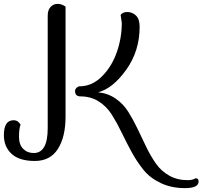

<svg xmlns="http://www.w3.org/2000/svg" viewBox="-109 -772 1044 990"><path d="M859 157Q884 157 900 147Q915 148 915 164Q915 198 845 198Q775 198 720 172Q665 146 631 104Q597 62 569.5 11.5Q542 -39 518 -89Q494 -139 467.5 -181Q441 -223 400 -249Q359 -275 306 -275Q278 -275 278 -303Q278 -312 286 -319.5Q294 -327 302 -327Q365 -327 416 -377.5Q467 -428 493 -502Q519 -576 519 -654L513 -695Q523 -710 548 -710Q573 -710 592 -692Q611 -674 611 -634Q611 -509 542 -412.5Q473 -316 397 -296Q448 -291 487.5 -263.5Q527 -236 552.5 -195.5Q578 -155 600.5 -107.5Q623 -60 645.5 -13.5Q668 33 695 71.5Q722 110 763.5 133.5Q805 157 859 157ZM229 -738V-171Q229 -66 189.5 -4Q150 58 70.5 58Q-9 58 -49 21.5Q-89 -15 -89 -75Q-89 -152 -39 -152Q-27 -152 -18 -146Q-9 -140 -3 -129Q-11 -108 -11 -67Q-11 -26 10.5 -4.5Q32 17 65 17Q137 17 137 -111V-691Q137 -721 152 -736.5Q167 -752 188 -752Q209 -752 229 -738Z"/></svg>

Font: Sofia
Style: Regular
Weight: 400
Designer: Paula Nazal and Daniel Hernndez
Foundry: Paula Nazal, Daniel Hernndez
Version: Version 1.001